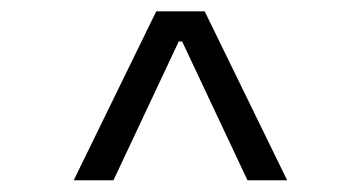

<svg xmlns="http://www.w3.org/2000/svg" viewBox="-20 -713 626 333"><path d="M107.9 -400.4 251 -693.4H335L478 -400.4H409.2L295.9 -641.1H290L176.8 -400.4Z"/></svg>

Font: Cascadia Mono PL Light
Style: Regular
Weight: 300
Monospace: yes
Designer: Aaron Bell
Foundry: Saja Typeworks
Version: Version 2404.023; ttfautohint (v1.8.4)